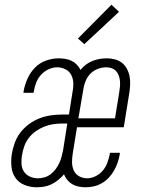

<svg xmlns="http://www.w3.org/2000/svg" viewBox="-20 -785 640 813"><path d="M134 8Q108 8 83.5 -2Q59 -12 45 -32.5Q31 -53 28.5 -79.5Q26 -106 30 -133Q34 -156 42.5 -180Q51 -204 66.5 -224Q82 -244 103 -259.5Q124 -275 147.5 -284Q171 -293 195 -296.5Q219 -300 243 -300H272L287 -395Q291 -413 290.5 -432Q290 -451 282 -467Q274 -483 257.5 -491.5Q241 -500 222 -500Q204 -500 185.5 -491.5Q167 -483 153.5 -468Q140 -453 133 -434.5Q126 -416 123 -397Q122 -396 122 -394.5Q122 -393 122 -392H79Q80 -394 80 -395.5Q80 -397 80 -399Q85 -426 96.5 -452Q108 -478 128 -498.5Q148 -519 175 -528.5Q202 -538 229 -538Q243 -538 257.5 -535.5Q272 -533 284 -527Q296 -521 305.5 -511Q315 -501 321 -489Q331 -502 344 -511.5Q357 -521 372 -527Q387 -533 402 -535.5Q417 -538 432 -538Q450 -538 467 -533.5Q484 -529 497 -518.5Q510 -508 518 -492.5Q526 -477 529 -460Q532 -443 531 -424.5Q530 -406 527 -388L504 -246H306L288 -135Q285 -117 285 -98.5Q285 -80 292 -64Q299 -48 314.5 -39Q330 -30 349 -30Q367 -30 385 -39Q403 -48 415.5 -63Q428 -78 434.5 -96Q441 -114 445 -133Q445 -134 445 -135.5Q445 -137 445 -138H488Q487 -136 487 -134.5Q487 -133 487 -131Q484 -113 478 -96Q472 -79 463 -63Q454 -47 441 -33Q428 -19 411.5 -9.5Q395 0 377.5 4Q360 8 342 8Q327 8 312.5 5Q298 2 286 -5Q274 -12 265 -23Q256 -34 251 -47Q240 -34 226.5 -23Q213 -12 197.5 -4.5Q182 3 166 5.5Q150 8 134 8ZM467 -284 485 -395Q487 -407 488 -419Q489 -431 488 -442.5Q487 -454 483 -465Q479 -476 471.5 -484Q464 -492 453 -496Q442 -500 430 -500Q413 -500 396 -494Q379 -488 365.5 -475.5Q352 -463 344.5 -446.5Q337 -430 334 -413L312 -284ZM140 -30Q154 -30 168 -34Q182 -38 194 -47Q206 -56 215 -68Q224 -80 230.5 -93.5Q237 -107 240.5 -120.5Q244 -134 247 -148L265 -262H243Q224 -262 204.5 -259Q185 -256 166.5 -248.5Q148 -241 131 -229Q114 -217 101.5 -200.5Q89 -184 82.5 -165Q76 -146 73 -127Q70 -110 71 -91.5Q72 -73 81 -59Q90 -45 106 -37.5Q122 -30 140 -30ZM337 -598 310 -622 452 -765 484 -735Z"/></svg>

Font: Iosevka Curly XLtExObl
Style: Regular
Weight: 200
Width: 7
Italic angle: -9°
Monospace: yes
Designer: Belleve Invis
Foundry: Belleve Invis
Version: Version 11.0.1; ttfautohint (v1.8.3)